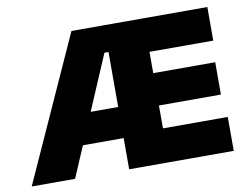

<svg xmlns="http://www.w3.org/2000/svg" viewBox="-72 -739 1081 839"><g transform="rotate(-10 469.0 -319.5)"><path d="M196.5 0H4L293 -639H471.5L470.5 -520.5H418.5ZM458 -138.5H171.5V-276.5H458ZM900.5 0H489V-150.5H900.5ZM613 0H436.5V-639H613ZM888 -252H540.5V-395.5H888ZM896 -490H489V-639H896Z"/></g></svg>

Font: Anek Kannada ExtraBold
Style: Regular
Weight: 800
Version: Version 1.003